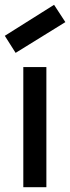

<svg xmlns="http://www.w3.org/2000/svg" viewBox="-27 -779 292 799"><path d="M70 -500H166V0H70ZM245 -687 198 -759 -7 -630 38 -559Z"/></svg>

Font: NT Somic Medium
Style: Regular
Weight: 500
Designer: Ravid Balaliev — lead type designer, mastering
Michael Voronin — secret advisor, marketing
Ivan Kovalenko — best boy
Foundry: NT Type
Version: Version 0.7